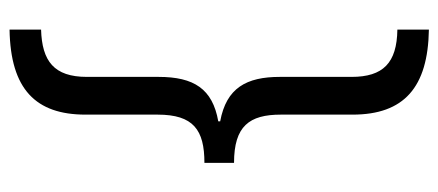

<svg xmlns="http://www.w3.org/2000/svg" viewBox="-278 -479 918 402"><g transform="rotate(-90 181.0 -278.0)"><path d="M320 161V95C250 94 221 65 221 -1V-151C221 -221 198 -263 128 -276V-280C196 -292 221 -331 221 -405V-555C221 -624 254 -649 320 -651V-717C195 -715 142 -662 142 -558V-407C142 -332 110 -309 41 -309V-247C118 -247 142 -215 142 -149V1C142 109 199 159 320 161Z"/></g></svg>

Font: Noto Sans Gujarati UI ExtraCondensed
Style: Regular
Weight: 400
Width: 2
Designer: Jelle Bosma - Monotype Design Team, Universal Thirst
Foundry: Monotype Imaging Inc.
Version: Version 2.106